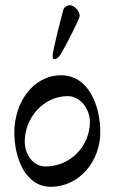

<svg xmlns="http://www.w3.org/2000/svg" viewBox="-20 -703 440 737"><path d="M215 -498C236 -534 286 -632 286 -642C286 -658 267 -683 248 -683C240 -683 226 -677 223 -665C213 -629 182 -507 182 -489C182 -480 182 -476 191 -476C199 -476 209 -488 215 -498ZM325 -235C325 -141 249 -64 155 -64C106 -64 75 -111 75 -160C75 -252 148 -334 240 -334C289 -334 325 -284 325 -235ZM175 14C285 14 365 -85 365 -195C365 -299 319 -414 215 -414C104 -414 35 -306 35 -195C35 -97 77 14 175 14Z"/></svg>

Font: EB Garamond 12
Style: Regular
Weight: 400
Version: Version 0.016+